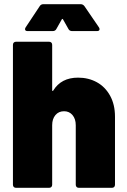

<svg xmlns="http://www.w3.org/2000/svg" viewBox="-20 -900 609 920"><path d="M531 -341V-15Q531 -8 527 -4Q523 0 516 0H358Q351 0 347 -4Q343 -8 343 -15V-300Q343 -330 327.5 -348.5Q312 -367 287 -367Q261 -367 245.5 -348.5Q230 -330 230 -300V-15Q230 -8 226 -4Q222 0 215 0H57Q50 0 46 -4Q42 -8 42 -15V-685Q42 -692 46 -696Q50 -700 57 -700H215Q222 -700 226 -696Q230 -692 230 -685V-469Q230 -465 232 -464Q234 -463 235 -466Q273 -528 354 -528Q404 -528 444 -506Q484 -484 507.5 -441.5Q531 -399 531 -341ZM188 -880H366Q378 -880 385 -870L454 -769Q457 -765 457 -760Q457 -751 444 -751H326Q313 -751 308 -761L282 -807Q279 -812 276 -807L250 -761Q245 -751 232 -751H113Q100 -751 100 -760Q100 -765 103 -769L170 -870Q176 -880 188 -880Z"/></svg>

Font: Barlow Black
Style: Regular
Weight: 900
Designer: Jeremy Tribby
Foundry: Tribby Type
Version: Version 1.422